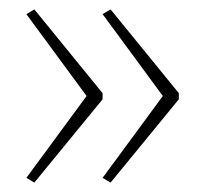

<svg xmlns="http://www.w3.org/2000/svg" viewBox="-20 -483 435 408"><path d="M360 -272 215 -95 198 -105 326 -279 198 -453 215 -463 360 -285ZM198 -272 53 -95 36 -105 164 -279 36 -453 53 -463 198 -285Z"/></svg>

Font: Noto Sans Georgian Condensed Thin
Style: Regular
Weight: 100
Width: 3
Designer: Monotype Design Team, Akaki Razmadze
Foundry: Google LLC
Version: Version 2.005; ttfautohint (v1.8.4.7-5d5b)